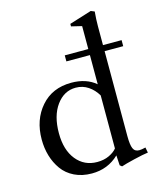

<svg xmlns="http://www.w3.org/2000/svg" viewBox="-112 -805 742 900"><g transform="rotate(-15 259.5 -355.0)"><path d="M368.2 15.6 358.4 7.8 355.5 -41Q301.3 11.2 223.6 11.2Q176.3 11.2 139.4 -6.8Q102.5 -24.9 80.6 -55.7Q58.6 -86.4 47.6 -123.8Q36.6 -161.1 36.6 -203.1Q36.6 -298.8 91.6 -361.8Q146.5 -424.8 238.8 -424.8Q311.5 -424.8 357.4 -385.7V-527.3H243.2V-556.6H357.4V-668L306.6 -680.2V-692.4L414.6 -726.1L432.1 -718.8Q428.7 -681.2 428.7 -647.5V-556.6H519V-527.3H428.7V-115.2Q428.7 -72.8 436.5 -54.7Q444.3 -36.6 465.8 -36.6Q477.1 -36.6 496.6 -41.5L501.5 -15.6Q477.5 -12.7 431.9 -1.7Q386.2 9.3 368.2 15.6ZM261.7 -34.2Q294.4 -34.2 319.6 -46.1Q344.7 -58.1 357.4 -74.2V-331.5Q340.3 -360.8 313.5 -378.9Q286.6 -397 252.9 -397Q196.3 -397 159.2 -346.2Q122.1 -295.4 122.1 -210.9Q122.1 -129.4 160.6 -81.8Q199.2 -34.2 261.7 -34.2Z"/></g></svg>

Font: Elstob 18pt
Style: Regular
Weight: 400
Designer: Peter S. Baker
Version: Version 1.015